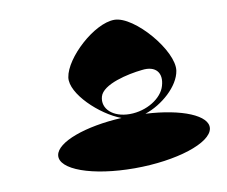

<svg xmlns="http://www.w3.org/2000/svg" viewBox="-71 -956 945 800"><g transform="rotate(-10 401.5 -556.0)"><path d="M132 -353C123 -293 258 -244 437 -244C615 -244 765 -293 774 -353C782 -407 673 -452 520 -460C593 -484 668 -550 678 -614C691 -696 545 -868 460 -868C375 -868 242 -746 230 -665C220 -597 332 -492 419 -460C264 -452 140 -407 132 -353ZM354 -562C368 -612 478 -636 537 -642C597 -650 624 -615 608 -562C594 -512 528 -470 456 -470C385 -470 340 -512 354 -562Z"/></g></svg>

Font: Ampere
Style: Ita
Weight: 400
Version: Version 1